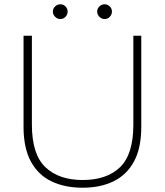

<svg xmlns="http://www.w3.org/2000/svg" viewBox="-20 -867 770 897"><path d="M366 10Q283 10 221 -19.5Q159 -49 124.5 -112Q90 -175 90 -274V-700H129V-285Q129 -146 192 -86Q255 -26 366 -26Q479 -26 541 -86Q603 -146 603 -285V-700H640V-274Q640 -175 606 -112.5Q572 -50 510.5 -20Q449 10 366 10ZM262 -778Q248 -778 237.5 -788.5Q227 -799 227 -813Q227 -827 237.5 -837Q248 -847 262 -847Q276 -847 286 -837Q296 -827 296 -813Q296 -799 286 -788.5Q276 -778 262 -778ZM469 -778Q455 -778 444.5 -788.5Q434 -799 434 -813Q434 -827 444.5 -837Q455 -847 469 -847Q483 -847 493 -837Q503 -827 503 -813Q503 -799 493 -788.5Q483 -778 469 -778Z"/></svg>

Font: REM Medium Thin
Style: Regular
Weight: 250
Version: Version 1.005;gftools[0.9.28]